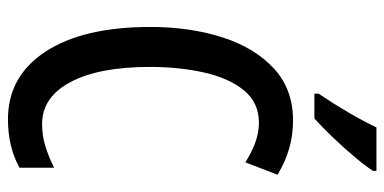

<svg xmlns="http://www.w3.org/2000/svg" viewBox="-268 -764 990 495"><g transform="rotate(90 227.5 -516.0)"><path d="M296 -688Q244 -688 212.5 -649.5Q181 -611 166.5 -547Q152 -483 152 -407Q152 -276 191 -202.5Q230 -129 299 -129Q329 -129 356.5 -137.5Q384 -146 412 -160V-71Q359 -41 287 -41Q176 -41 112.5 -138Q49 -235 49 -408Q49 -511 76 -594.5Q103 -678 156.5 -727Q210 -776 290 -776Q328 -776 362.5 -766Q397 -756 430 -736L398 -653Q373 -669 347.5 -678.5Q322 -688 296 -688ZM420 -982Q407 -962 383 -933.5Q359 -905 332.5 -877.5Q306 -850 285 -831H221V-842Q275 -922 308 -991H420Z"/></g></svg>

Font: Noto Sans Tamil UI ExtraCondensed Medium
Style: Regular
Weight: 500
Width: 2
Designer: Jelle Bosma - Monotype Design Team
Foundry: Monotype Imaging Inc.
Version: Version 2.004; ttfautohint (v1.8.4.7-5d5b)